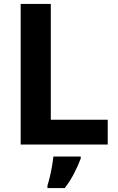

<svg xmlns="http://www.w3.org/2000/svg" viewBox="-20 -734 599 975"><path d="M85 0V-714H238V-126H527V0ZM390 71Q377 106 357 145Q337 184 309 221H221V208Q227 189 233.5 162Q240 135 244.5 108Q249 81 251 61H390Z"/></svg>

Font: Noto Sans Khmer UI
Style: Bold
Weight: 700
Designer: Danh Hong and the Monotype Design Team
Foundry: Monotype Imaging Inc.
Version: Version 2.002; ttfautohint (v1.8.4.7-5d5b)